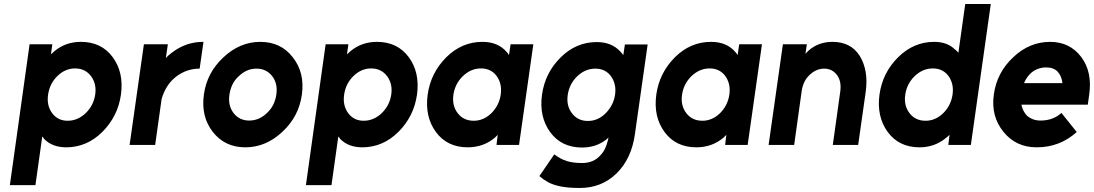

<svg xmlns="http://www.w3.org/2000/svg" viewBox="-20 -720 5436 954"><path d="M240 -500 233 -450Q238 -454 242.5 -458.5Q247 -463 252 -467Q307 -512 382 -512Q484 -512 540 -436Q596 -360 581 -250Q566 -142 488 -64Q411 12 309 12Q239 12 198 -31Q197 -34 194.5 -36.5Q192 -39 190 -42L156 200H29L127 -500ZM316 -120Q366 -120 406 -158Q445 -196 453 -250Q461 -303 432 -342Q403 -380 353 -380Q304 -380 265 -342Q227 -305 219 -250Q211 -196 239 -158Q267 -120 316 -120Z M695 -500 624 0H751L783 -228Q804 -300 855 -339Q907 -379 972 -379L991 -512Q928 -512 876 -485Q847 -470 820 -447Q816 -444 812 -440Q808 -436 804 -431L814 -500Z M1254 -379Q1304 -379 1333 -341Q1361 -304 1353 -250Q1349 -223 1338 -200.5Q1327 -178 1307 -159Q1268 -121 1218 -121Q1169 -121 1140 -159Q1112 -196 1120 -250Q1124 -277 1135 -300Q1146 -323 1166 -341Q1205 -379 1254 -379ZM1273 -512Q1172 -512 1090 -435Q1008 -359 993 -250Q978 -141 1037 -65Q1097 12 1199 12Q1301 12 1383 -65Q1465 -141 1480 -250Q1495 -359 1435 -435Q1376 -512 1273 -512Z M1711 -500 1704 -450Q1709 -454 1713.5 -458.5Q1718 -463 1723 -467Q1778 -512 1853 -512Q1955 -512 2011 -436Q2067 -360 2052 -250Q2037 -142 1959 -64Q1882 12 1780 12Q1710 12 1669 -31Q1668 -34 1665.5 -36.5Q1663 -39 1661 -42L1627 200H1500L1598 -500ZM1787 -120Q1837 -120 1877 -158Q1916 -196 1924 -250Q1932 -303 1903 -342Q1874 -380 1824 -380Q1775 -380 1736 -342Q1698 -305 1690 -250Q1682 -196 1710 -158Q1738 -120 1787 -120Z M2517 -500 2509 -446Q2507 -450 2504.5 -453.5Q2502 -457 2499 -460Q2456 -512 2377 -512Q2275 -512 2198 -436Q2120 -358 2105 -250Q2090 -140 2146 -64Q2202 12 2304 12Q2383 12 2440 -37Q2443 -40 2446.5 -43.5Q2450 -47 2453 -50L2447 0H2559L2630 -500ZM2370 -380Q2420 -380 2448 -342Q2461 -324 2466.5 -301Q2472 -278 2468 -250Q2464 -223 2452.5 -200Q2441 -177 2422 -158Q2383 -120 2334 -120Q2283 -120 2254 -158Q2225 -196 2233 -250Q2241 -304 2280 -342Q2320 -380 2370 -380Z M2945 -511Q2843 -511 2766 -435Q2688 -358 2673 -249Q2658 -140 2714 -63Q2770 13 2872 13Q2942 13 2993 -27Q2996 -30 2998.5 -32Q3001 -34 3003 -37Q3003 -32 3002 -29Q3001 -26 3000 -21Q2995 0 2986.5 18Q2978 36 2964 51Q2930 90 2872 90Q2828 90 2797 80.5Q2766 71 2734 47L2660 155Q2678 171 2702 184.5Q2726 198 2764 206Q2802 214 2861 214Q2969 214 3043 142Q3118 69 3135 -55L3198 -499H3085L3077 -446Q3074 -450 3070.5 -454.5Q3067 -459 3063 -463Q3020 -511 2945 -511ZM2938 -379Q2988 -379 3016 -341Q3029 -323 3034.5 -300Q3040 -277 3036 -249Q3032 -222 3020 -199Q3008 -176 2989 -157Q2951 -119 2901 -119Q2851 -119 2822 -157Q2793 -195 2801 -249Q2809 -303 2848 -341Q2888 -379 2938 -379Z M3653 -500 3645 -446Q3643 -450 3640.5 -453.5Q3638 -457 3635 -460Q3592 -512 3513 -512Q3411 -512 3334 -436Q3256 -358 3241 -250Q3226 -140 3282 -64Q3338 12 3440 12Q3519 12 3576 -37Q3579 -40 3582.5 -43.5Q3586 -47 3589 -50L3583 0H3695L3766 -500ZM3506 -380Q3556 -380 3584 -342Q3597 -324 3602.5 -301Q3608 -278 3604 -250Q3600 -223 3588.5 -200Q3577 -177 3558 -158Q3519 -120 3470 -120Q3419 -120 3390 -158Q3361 -196 3369 -250Q3377 -304 3416 -342Q3456 -380 3506 -380Z M4244 0 4281 -260Q4289 -316 4281.5 -361Q4274 -406 4252 -442Q4208 -512 4116 -512Q4047 -512 3998 -469Q3994 -465 3990 -461Q3986 -457 3982 -453L3989 -500H3870L3799 0H3926L3963 -265Q3970 -317 4002 -347Q4035 -379 4075 -379Q4115 -379 4139 -347Q4162 -316 4155 -265L4118 0Z M4615 -380Q4565 -380 4525 -342Q4486 -304 4478 -250Q4470 -196 4499 -158Q4528 -120 4579 -120Q4628 -120 4667 -158Q4686 -177 4697.5 -200Q4709 -223 4713 -250Q4717 -278 4711.5 -301Q4706 -324 4693 -342Q4665 -380 4615 -380ZM4622 -512Q4686 -512 4724 -475Q4729 -472 4733 -467.5Q4737 -463 4742 -458L4776 -700H4903L4804 0H4692L4698 -50Q4694 -46 4688 -41Q4682 -36 4677 -32Q4622 12 4549 12Q4447 12 4391 -64Q4335 -141 4350 -250Q4365 -359 4443 -436Q4520 -512 4622 -512Z M5385 -200 5392 -250Q5408 -362 5353 -436Q5296 -512 5198 -512Q5095 -512 5015 -436Q4933 -360 4918 -250Q4903 -142 4966 -65Q5028 12 5131 12Q5246 12 5330 -64L5254 -159Q5213 -121 5150 -121Q5110 -121 5082 -146Q5072 -157 5065 -170.5Q5058 -184 5055 -200ZM5178 -385Q5216 -385 5236 -363Q5255 -342 5259 -307H5068Q5082 -340 5107 -361Q5139 -385 5178 -385Z"/></svg>

Font: Unageo
Style: Bold-Italic
Weight: 700
Designer: Richard Sepsi
Foundry: Richard Sepsi
Version: Version 2.000